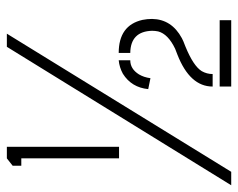

<svg xmlns="http://www.w3.org/2000/svg" viewBox="-90 -634 724 585"><g transform="rotate(-90 272.5 -342.0)"><path d="M300.8 0V-35.2H502.9V0ZM0 0 421.9 -683.6H461.9L41 0ZM59.6 -639.6V-666L82 -683.6H117.2V-341.8H82V-639.6ZM293 -252.9Q297.9 -303.7 339.8 -330.1Q359.4 -340.8 380.9 -342.8V-307.6Q354.5 -307.6 337.9 -281.2Q329.1 -266.6 326.2 -246.1ZM300.8 -56.6Q300.8 -126 398.4 -164.1Q415 -170.9 416 -170.9Q460.9 -192.4 468.8 -222.7Q470.7 -232.4 470.7 -241.2Q468.8 -306.6 403.3 -307.6V-342.8Q487.3 -342.8 503.9 -270.5Q506.8 -255.9 506.8 -241.2Q505.9 -181.6 448.2 -150.4Q441.4 -146.5 422.9 -139.6Q363.3 -115.2 347.7 -89.8Q338.9 -74.2 338.9 -56.6Z"/></g></svg>

Font: Post No Bills Colombo
Style: Regular
Weight: 400
Designer: Kosala Senevirathne, Siva Puranthara, Lasantha Premarathna, Tharique Azeez
Foundry: Mooniak
Version: Version 1.220 ; ttfautohint (v1.6)